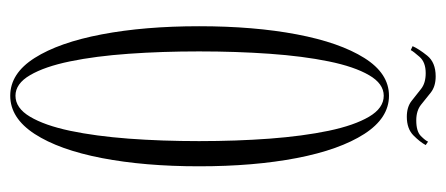

<svg xmlns="http://www.w3.org/2000/svg" viewBox="-262 -578 851 366"><g transform="rotate(90 163.0 -394.5)"><path d="M162 11Q119.5 11 90 -35.5Q60.5 -82 45 -163.5Q29.5 -245 29.5 -349Q29.5 -453.5 45 -535.2Q60.5 -617 90 -664Q119.5 -711 162 -711Q204.5 -711 234.8 -664Q265 -617 280.8 -535.2Q296.5 -453.5 296.5 -349Q296.5 -245 280.8 -163.5Q265 -82 234.8 -35.5Q204.5 11 162 11ZM162 1Q185.5 1 202 -26.8Q218.5 -54.5 228.8 -103Q239 -151.5 243.8 -214.8Q248.5 -278 248.5 -349Q248.5 -420 243.8 -483.5Q239 -547 228.8 -596Q218.5 -645 202 -673Q185.5 -701 162 -701Q139 -701 122.8 -673Q106.5 -645 96.5 -596Q86.5 -547 82 -483.5Q77.5 -420 77.5 -349Q77.5 -278 82 -214.8Q86.5 -151.5 96.5 -103Q106.5 -54.5 122.8 -26.8Q139 1 162 1ZM202 -745Q183.5 -745 172 -754Q160.5 -763 149.2 -772Q138 -781 119 -781Q98 -781 87.8 -769.2Q77.5 -757.5 75 -752.5L67.5 -756Q72.5 -767.5 85.5 -783.8Q98.5 -800 125 -800Q144 -800 155.8 -790.8Q167.5 -781.5 179 -772.2Q190.5 -763 209 -763Q230 -763 238.8 -771.8Q247.5 -780.5 249.5 -785.5L256 -781Q250.5 -770.5 237.8 -757.8Q225 -745 202 -745Z"/></g></svg>

Font: Imbue 100pt ExtraLight
Style: Regular
Weight: 200
Designer: Tyler Finck
Foundry: Etcetera Type Company
Version: Version 1.102; ttfautohint (v1.8.3)